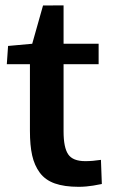

<svg xmlns="http://www.w3.org/2000/svg" viewBox="-20 -703 432 730"><path d="M279.3 7.3Q224.6 7.3 188.2 -5.6Q151.9 -18.6 131.3 -46.4Q110.8 -74.2 102.3 -112.1Q93.8 -149.9 93.8 -205.6V-459H5.9L10.7 -528.3L102.5 -536.6L143.6 -682.1L221.7 -682.6V-536.6H355V-459H221.7V-203.1Q221.7 -142.1 239.3 -116.2Q256.8 -90.3 304.2 -90.3Q332 -90.3 363.8 -95.2L367.2 -3.4Q366.2 -3.4 355.2 -1.2Q344.2 1 334.2 2.7Q324.2 4.4 308.6 5.9Q293 7.3 279.3 7.3Z"/></svg>

Font: Oxygen
Style: Bold
Weight: 700
Designer: vernon adams
Foundry: Vernon Adams
Version: Version 0.2.3 webfont; ttfautohint (v0.93.3-1d66) -l 8 -r 50